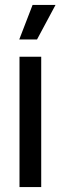

<svg xmlns="http://www.w3.org/2000/svg" viewBox="-20 -758 246 778"><path d="M59 0V-528H147V0ZM130 -598H58L112 -738H205Z"/></svg>

Font: Bricolage Grotesque 24pt Condensed
Style: Regular
Weight: 400
Width: 3
Designer: Mathieu Triay
Foundry: Atelier Triay
Version: Version 1.001;gftools[0.9.33.dev8+g029e19f]